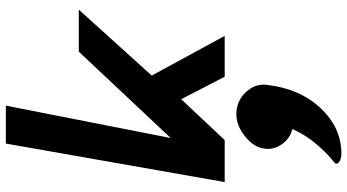

<svg xmlns="http://www.w3.org/2000/svg" viewBox="-286 -504 1190 658"><g transform="rotate(-90 309.0 -175.0)"><path d="M14 0 146 -750H276L165 -185L461 -500H605L379 -250L515 0H375L298 -149L158 0ZM111 400Q97 400 86.5 394.5Q76 389 77 381Q77 379 96.5 363Q116 347 145.5 312.5Q175 278 196 232Q163 224 143 195Q123 166 129 134Q134 99 171 69.5Q208 40 247 40Q292 40 322.5 73Q353 106 347 146Q334 258 267 329Q200 400 111 400Z"/></g></svg>

Font: Hermit
Style: Bold Italic
Weight: 700
Italic angle: -10°
Designer: Pablo Caro
Version: Version 2.000;PS 002.000;hotconv 1.0.88;makeotf.lib2.5.64775